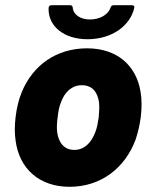

<svg xmlns="http://www.w3.org/2000/svg" viewBox="-20 -711 576 739"><path d="M317 -560C409 -560 482 -611 497 -682C498 -688 494 -691 486 -691H418C411 -691 406 -687 405 -680C395 -654 364 -636 326 -636C290 -636 263 -654 260 -680C260 -687 257 -691 250 -691H179C171 -691 167 -687 167 -679C165 -610 226 -560 317 -560ZM248 8C367 8 461 -63 502 -174C511 -201 518 -230 522 -262C526 -296 526 -329 521 -358C504 -460 430 -525 315 -525C198 -525 107 -461 64 -357C52 -328 44 -295 40 -260C36 -228 36 -197 40 -170C54 -62 131 8 248 8ZM266 -134C227 -134 205 -162 200 -203C198 -220 199 -240 202 -260C204 -281 208 -302 215 -318C229 -357 257 -383 295 -383C334 -383 355 -358 361 -318C363 -302 362 -282 360 -260C357 -240 354 -220 347 -203C332 -162 305 -134 266 -134Z"/></svg>

Font: Barlow ExtraBold
Style: Italic
Weight: 800
Italic angle: -7°
Designer: Jeremy Tribby
Foundry: Tribby Type
Version: Version 1.422;hotconv 1.0.109;makeotfexe 2.5.65596